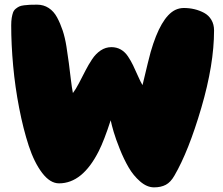

<svg xmlns="http://www.w3.org/2000/svg" viewBox="-20 -809 951 819"><path d="M637.2 -9.8Q606.9 -9.8 577.9 -34.9Q548.8 -60.1 528.6 -95Q508.3 -129.9 491 -173.3Q473.6 -216.8 465.1 -245.8Q456.5 -274.9 452.1 -295.9Q424.3 -210 401.4 -164.6Q332 -26.9 231.9 -26.9Q193.8 -26.9 159.9 -71.3Q126 -115.7 102.5 -187.3Q79.1 -258.8 61.8 -348.1Q44.4 -437.5 36.1 -528.3Q27.8 -619.1 27.8 -701.2Q27.8 -719.2 30 -732.7Q32.2 -746.1 35.6 -755.6Q39.1 -765.1 46.9 -771.5Q54.7 -777.8 61.8 -781.2Q68.8 -784.7 82.5 -786.4Q96.2 -788.1 107.2 -788.6Q118.2 -789.1 138.2 -789.1Q166 -789.1 187.7 -774.9Q209.5 -760.7 223.4 -734.9Q237.3 -709 247.3 -679Q257.3 -648.9 263.4 -610.6Q269.5 -572.3 273.7 -539.8Q277.8 -507.3 282.2 -470.5Q286.6 -433.6 291 -412.1Q302.7 -427.2 317.4 -455.3Q332 -483.4 344.5 -507.8Q356.9 -532.2 372.8 -556.2Q388.7 -580.1 409.7 -594Q430.7 -607.9 455.1 -607.9Q477.5 -607.9 495.4 -597.7Q513.2 -587.4 525.9 -568.4Q538.6 -549.3 547.6 -530.5Q556.6 -511.7 567.9 -486.1Q579.1 -460.4 587.9 -445.8Q615.7 -563 622.6 -586.9Q665.5 -735.8 727.5 -766.6Q745.1 -774.9 764.2 -774.9Q787.6 -774.9 809.3 -769.8Q831.1 -764.6 850.6 -754.2Q870.1 -743.7 881.6 -724.4Q893.1 -705.1 893.1 -679.2Q893.1 -534.2 838.6 -348.6Q784.2 -163.1 724.1 -60.1Q708 -31.7 687.3 -20.8Q666.5 -9.8 637.2 -9.8Z"/></svg>

Font: Blue Custard
Style: Regular
Weight: 400
Version: Version 01.01